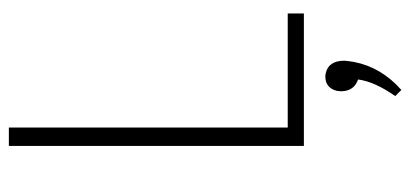

<svg xmlns="http://www.w3.org/2000/svg" viewBox="-264 -435 917 429"><g transform="rotate(-90 194.5 -220.5)"><path d="M378.9 0V-36.1H124V-659.2H83V0ZM273.4 90.8Q273.4 54.7 245.1 48.8Q241.2 47.9 238.3 47.9Q212.9 47.9 206.1 73.2Q205.1 79.1 205.1 85Q206.1 112.3 231.4 121.1Q226.6 158.2 194.3 204.1L208 217.8Q258.8 172.9 270.5 112.3Q272.5 100.6 273.4 90.8Z"/></g></svg>

Font: Yaldevi Colombo ExtraLight
Style: Regular
Weight: 275
Designer: Sol Matas, Denzil Rajitha, Kosala Senevirathne and Pathum Egodawatta
Foundry: Mooniak
Version: Version 1.020 ; ttfautohint (v1.6)